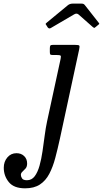

<svg xmlns="http://www.w3.org/2000/svg" viewBox="-220 -764 560 1044"><path d="M210.5 -495.5 106 -11Q93.5 46 80.5 95Q67.5 144 48 181.2Q28.5 218.5 -3 239.2Q-34.5 260 -83.5 260Q-144.5 260 -172 226.2Q-199.5 192.5 -199.5 148Q-199.5 115 -180 92Q-160.5 69 -130.5 69Q-105 69 -88.8 84.5Q-72.5 100 -72.5 125Q-72.5 142.5 -81 152.2Q-89.5 162 -98 169.5Q-106.5 177 -106.5 187Q-106.5 196.5 -100 206.2Q-93.5 216 -73.5 216Q-47.5 216 -31.2 194.2Q-15 172.5 -5 136.8Q5 101 11.2 58.2Q17.5 15.5 23 -27Q28.5 -69.5 36 -104L109.5 -443.5Q113 -458.5 109 -461.8Q105 -465 86 -465H65Q55.5 -465 53.2 -468.5Q51 -472 51 -481.5V-500.5Q51 -512 53.8 -516Q56.5 -520 67.5 -520H188Q208.5 -520 211.2 -515.8Q214 -511.5 210.5 -495.5ZM39.5 -615 32 -627Q27.5 -632.5 28.2 -634.5Q29 -636.5 35.5 -642L149.5 -736Q160 -744.5 177.5 -744.5H220Q230 -744.5 234 -742.5Q238 -740.5 241.5 -736L317 -640Q320 -636.5 320 -635Q320 -633.5 315 -629.5L300.5 -617.5Q294 -612 292 -612.2Q290 -612.5 284.5 -617L207.5 -685Q196.5 -694.5 182.5 -685.5L57 -612Q47 -605.5 39.5 -615Z"/></svg>

Font: Besley* Narrow
Style: Italic
Weight: 400
Width: 4
Italic angle: -13°
Designer: Owen Earl
Foundry: indestructible type*
Version: Version 3.000; ttfautohint (v1.8.3)